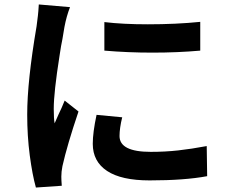

<svg xmlns="http://www.w3.org/2000/svg" viewBox="-20 -798 1040 861"><path d="M643 -689Q770 -689 878 -700V-571Q776 -562 664 -562Q553 -562 448 -571V-699Q531 -689 643 -689ZM516 -188Q516 -117 656 -117Q720 -117 779 -123.5Q838 -130 907 -143L909 -8Q808 11 651 11Q524 11 460 -31.5Q396 -74 396 -153Q396 -204 413 -283L528 -272Q516 -223 516 -188ZM269 -677 260 -623Q254 -596 247 -548Q221 -383 221 -310Q221 -265 225 -245L243 -286Q256 -312 270 -347L332 -298Q281 -147 260 -53Q255 -28 255 -6Q255 9 257 35L141 43Q125 -14 113.5 -101Q102 -188 102 -284Q102 -434 144 -680Q146 -701 150 -728Q152 -744 154 -778L294 -766Q278 -725 269 -677Z"/></svg>

Font: Merged Yaku Han JP
Style: Bold
Weight: 700
Designer: Ryoko NISHIZUKA 西塚涼子 (kana, bopomofo & ideographs); Paul D. Hunt (Latin, Greek & Cyrillic); Sandoll Communications 산돌커뮤니
Foundry: Adobe
Version: Version 2.004